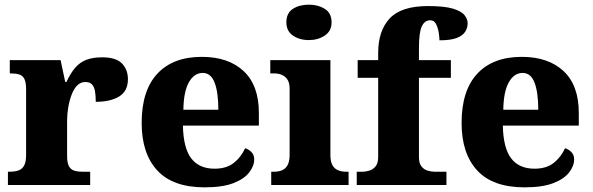

<svg xmlns="http://www.w3.org/2000/svg" viewBox="-20 -794 2543 824"><path d="M14 0V-57H19Q42 -57 58 -62Q74 -67 83 -82.5Q92 -98 92 -129V-411Q92 -441 84.5 -455.5Q77 -470 62 -474.5Q47 -479 25 -479H22V-536H240L260 -442H265Q282 -479 302.5 -503Q323 -527 351 -537.5Q379 -548 419 -548Q478 -548 503.5 -521.5Q529 -495 529 -454Q529 -403 491.5 -380Q454 -357 391 -357Q391 -385 387.5 -403.5Q384 -422 374.5 -432Q365 -442 346 -442Q326 -442 311.5 -427.5Q297 -413 287.5 -388Q278 -363 273 -334Q268 -305 268 -276V-124Q268 -95 276 -80.5Q284 -66 299 -61.5Q314 -57 333 -57H367V0Z M858 10Q722 10 655 -62.5Q588 -135 588 -266Q588 -406 655.5 -478Q723 -550 846 -550Q960 -550 1025.5 -489Q1091 -428 1091 -309V-255H765Q767 -158 801 -114Q835 -70 901 -70Q952 -70 983.5 -95Q1015 -120 1032 -158Q1048 -153 1059.5 -141Q1071 -129 1071 -110Q1071 -82 1049.5 -54Q1028 -26 981.5 -8Q935 10 858 10ZM917 -323Q917 -398 901 -439.5Q885 -481 850 -481Q813 -481 790.5 -440.5Q768 -400 767 -323Z M1144 0V-57H1156Q1176 -57 1191 -63.5Q1206 -70 1214.5 -86Q1223 -102 1223 -130V-412Q1223 -438 1214 -452Q1205 -466 1190 -472.5Q1175 -479 1156 -479H1140V-536H1398V-128Q1398 -101 1406.5 -85.5Q1415 -70 1430.5 -63.5Q1446 -57 1464 -57H1476V0ZM1306 -622Q1265 -622 1237 -641.5Q1209 -661 1209 -698Q1209 -738 1237 -756Q1265 -774 1306 -774Q1345 -774 1374 -756Q1403 -738 1403 -698Q1403 -661 1374 -641.5Q1345 -622 1306 -622Z M1511 0V-57H1537Q1548 -57 1564 -61.5Q1580 -66 1591.5 -79.5Q1603 -93 1603 -120V-460H1515V-536H1603V-567Q1603 -662 1652.5 -715Q1702 -768 1817 -768Q1887 -768 1923.5 -757Q1960 -746 1973.5 -729Q1987 -712 1987 -694Q1987 -675 1976.5 -658Q1966 -641 1940 -631Q1914 -621 1866 -621Q1866 -636 1862.5 -656Q1859 -676 1851 -691.5Q1843 -707 1826 -707Q1803 -707 1790.5 -681.5Q1778 -656 1778 -589V-536H1915V-460H1778V-120Q1778 -93 1789 -79.5Q1800 -66 1816 -61.5Q1832 -57 1845 -57H1896V0Z M2231 10Q2095 10 2028 -62.5Q1961 -135 1961 -266Q1961 -406 2028.5 -478Q2096 -550 2219 -550Q2333 -550 2398.5 -489Q2464 -428 2464 -309V-255H2138Q2140 -158 2174 -114Q2208 -70 2274 -70Q2325 -70 2356.5 -95Q2388 -120 2405 -158Q2421 -153 2432.5 -141Q2444 -129 2444 -110Q2444 -82 2422.5 -54Q2401 -26 2354.5 -8Q2308 10 2231 10ZM2290 -323Q2290 -398 2274 -439.5Q2258 -481 2223 -481Q2186 -481 2163.5 -440.5Q2141 -400 2140 -323Z"/></svg>

Font: Noto Serif Ethiopic ExtraBold
Style: Regular
Weight: 800
Version: Version 2.102